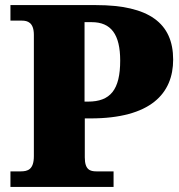

<svg xmlns="http://www.w3.org/2000/svg" viewBox="-20 -734 703 754"><path d="M21 0H426V-61H359C334 -61 313 -67 313 -116V-269H335C572 -269 660 -367 660 -500C660 -643 565 -714 357 -714H21V-653H66C88 -653 113 -646 113 -597V-121C113 -68 89 -61 61 -61H21ZM326 -335H312V-647H340C416 -647 452 -599 452 -496C452 -381 413 -335 326 -335Z"/></svg>

Font: Noto Serif Malayalam Black
Style: Regular
Weight: 900
Designer: Indian type Foundry, Jelle Bosma, Monotype Design Team
Foundry: Monotype Imaging Inc.
Version: Version 2.104